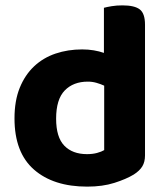

<svg xmlns="http://www.w3.org/2000/svg" viewBox="-20 -680 619 715"><path d="M286 -496Q309 -496 329.5 -492.5Q350 -489 367 -483V-651Q378 -654 396 -657Q414 -660 436 -660Q481 -660 500.5 -645Q520 -630 520 -588V-101Q520 -77 510 -60.5Q500 -44 478 -30Q450 -13 406 1Q362 15 305 15Q179 15 106.5 -48.5Q34 -112 34 -239Q34 -305 53.5 -353Q73 -401 107 -433Q141 -465 187 -480.5Q233 -496 286 -496ZM368 -361Q355 -367 339.5 -371.5Q324 -376 307 -376Q253 -376 221 -343Q189 -310 189 -238Q189 -169 219.5 -137.5Q250 -106 304 -106Q325 -106 341.5 -110.5Q358 -115 368 -121Z"/></svg>

Font: Baloo Thambi 2
Style: Bold
Weight: 700
Designer: Aadarsh Rajan and Ek Type
Foundry: Ek Type
Version: Version 1.640;hotconv 1.0.111;makeotfexe 2.5.65597; ttfautoh